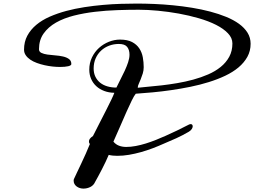

<svg xmlns="http://www.w3.org/2000/svg" viewBox="-20 -912 1451 1096"><path d="M1058.1 -200.7Q1064 -203.6 1068.8 -203.6Q1074.2 -203.6 1077.1 -200Q1080.1 -196.3 1080.1 -190.9Q1080.1 -184.1 1074.7 -175.5Q1069.3 -167 1058.1 -160.2Q1022.9 -139.6 986.6 -123Q950.2 -106.4 913.6 -91.3Q884.3 -78.1 851.6 -65.7Q818.8 -53.2 784.9 -43.7Q751 -34.2 716.6 -28.3Q682.1 -22.5 649.9 -22.5Q636.7 -22.5 624.5 -23.7Q612.3 -24.9 600.6 -27.8Q593.3 -10.3 582.8 12Q572.3 34.2 561 55.9Q549.8 77.6 539.6 96.4Q529.3 115.2 523.4 125.5Q514.6 146 495.8 155.3Q477.1 164.6 456.1 164.6Q445.3 164.6 435.3 161.4Q425.3 158.2 417.5 152.3Q409.7 146.5 405 138.2Q400.4 129.9 400.4 119.1Q400.4 112.8 402.3 109.4Q408.2 96.2 419.4 72.8Q430.7 49.3 443.8 21.5Q457 -6.3 470.2 -35.9Q483.4 -65.4 493.2 -90.3Q489.3 -94.2 488.5 -97.9Q487.8 -101.6 487.8 -105.5Q487.8 -112.8 493.2 -120.1Q498.5 -127.4 510.7 -135.7Q530.3 -174.8 549.8 -212.6Q569.3 -250.5 585.9 -283.2Q602.5 -315.9 615 -341.8Q627.4 -367.7 632.8 -382.3Q601.1 -382.8 574.7 -392.8Q548.3 -402.8 529.5 -420.2Q510.7 -437.5 500.2 -461.4Q489.7 -485.4 489.7 -514.2Q489.7 -552.7 505.1 -584.5Q520.5 -616.2 545.4 -638.7Q570.3 -661.1 601.8 -673.6Q633.3 -686 665 -686Q707.5 -686 733.9 -672.1Q760.3 -658.2 775.1 -635.7Q790 -613.3 795.2 -585Q800.3 -556.6 800.3 -528.3Q800.3 -509.8 794.9 -492.4Q789.6 -475.1 783.4 -460.2Q777.3 -445.3 772 -433.3Q766.6 -421.4 766.6 -413.6V-411.1Q790 -414.1 825.4 -417Q860.8 -419.9 903.3 -424.8Q945.8 -429.7 991.9 -437.5Q1038.1 -445.3 1083 -457.5Q1127.9 -469.7 1168.5 -487.3Q1209 -504.9 1239.7 -529.8Q1270.5 -554.7 1288.6 -587.9Q1306.6 -621.1 1306.6 -664.1Q1306.6 -695.3 1281.2 -721.9Q1255.9 -748.5 1213.4 -770Q1170.9 -791.5 1115.5 -807.6Q1060.1 -823.7 1000.7 -834.5Q941.4 -845.2 882.1 -850.8Q822.8 -856.4 772 -856.4Q714.8 -856.4 650.4 -854.2Q585.9 -852.1 522.7 -844.7Q459.5 -837.4 401.6 -822.8Q343.8 -808.1 299.6 -783Q255.4 -757.8 229 -720.7Q202.6 -683.6 202.6 -630.9Q202.6 -616.7 216.3 -610.1Q230 -603.5 250.5 -600.6Q271 -597.7 294.9 -595.9Q318.8 -594.2 339.4 -589.6Q359.9 -585 373.5 -575.2Q387.2 -565.4 387.2 -546.4Q387.2 -538.1 369.1 -533.9Q351.1 -529.8 323.2 -529.8Q303.2 -529.8 280.3 -532.2Q257.3 -534.7 234.4 -539.8Q211.4 -544.9 190.2 -552.7Q168.9 -560.5 152.8 -571.5Q136.7 -582.5 127 -596.7Q117.2 -610.8 117.2 -628.4Q117.2 -673.3 136 -708.3Q154.8 -743.2 187.3 -770.3Q219.7 -797.4 263.7 -816.7Q307.6 -835.9 357.7 -849.4Q407.7 -862.8 461.7 -871.1Q515.6 -879.4 568.6 -884Q621.6 -888.7 670.7 -890.1Q719.7 -891.6 760.3 -891.6Q807.1 -891.6 860.1 -889.4Q913.1 -887.2 967.8 -881.8Q1022.5 -876.5 1076.4 -867.7Q1130.4 -858.9 1179.7 -845.9Q1229 -833 1271.2 -815.7Q1313.5 -798.3 1344.5 -775.9Q1375.5 -753.4 1393.1 -725.1Q1410.6 -696.8 1410.6 -662.1Q1410.6 -621.1 1392.1 -587.6Q1373.5 -554.2 1341.6 -527.3Q1309.6 -500.5 1265.9 -479.7Q1222.2 -459 1171.9 -443.4Q1121.6 -427.7 1066.7 -416.5Q1011.7 -405.3 957.3 -397.5Q902.8 -389.6 851.1 -384.8Q799.3 -379.9 754.9 -377Q745.6 -365.7 732.2 -338.4Q718.8 -311 702.1 -273.7Q685.5 -236.3 666.5 -192.1Q647.5 -147.9 627.4 -103.5Q640.6 -87.4 659.4 -80.3Q678.2 -73.2 700.7 -73.2Q726.6 -73.2 755.1 -78.6Q783.7 -84 812.7 -93Q841.8 -102.1 870.4 -113.5Q898.9 -125 925.3 -136.7Q958 -150.9 991.2 -167.2Q1024.4 -183.6 1058.1 -200.7ZM644.5 -412.1Q654.8 -434.1 667.7 -458.7Q680.7 -483.4 692.1 -508.3Q703.6 -533.2 711.4 -556.6Q719.2 -580.1 719.2 -600.1Q719.2 -627.4 705.8 -644.3Q692.4 -661.1 658.2 -661.1Q629.4 -661.1 603.3 -651.4Q577.1 -641.6 557.4 -623.3Q537.6 -605 526.1 -579.1Q514.6 -553.2 514.6 -521Q514.6 -494.6 524.4 -474.4Q534.2 -454.1 551.3 -440.2Q568.4 -426.3 592.3 -419.2Q616.2 -412.1 644.5 -412.1Z"/></svg>

Font: Meddon
Style: Regular
Weight: 400
Designer: Vernon Adams
Foundry: Vernon Adams
Version: Version 1.000